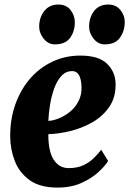

<svg xmlns="http://www.w3.org/2000/svg" viewBox="-20 -817 571 848"><path d="M457.5 -106Q444.5 -84.5 414.8 -57Q385 -29.5 339.8 -9Q294.5 11.5 233.5 11.5Q157 11.5 111.2 -21.2Q65.5 -54 45.5 -105.5Q25.5 -157 25 -212.5Q24.5 -290.5 47.8 -356Q71 -421.5 113 -469.8Q155 -518 211.8 -544.8Q268.5 -571.5 334.5 -571.5Q415.5 -571.5 452.2 -536Q489 -500.5 490.5 -448.5Q492 -388 463.2 -345.8Q434.5 -303.5 388.5 -277.2Q342.5 -251 290.5 -238.2Q238.5 -225.5 193.5 -224.5Q193 -149.5 217 -112Q241 -74.5 283.5 -74.5Q321.5 -74.5 348.8 -87.5Q376 -100.5 395 -119.5Q414 -138.5 427 -155.5ZM299.5 -503Q271 -503 251.5 -482Q232 -461 219.8 -427.5Q207.5 -394 201.2 -355.8Q195 -317.5 193.5 -283Q215 -284 240.8 -294.5Q266.5 -305 289.8 -324Q313 -343 327.2 -371Q341.5 -399 340 -435.5Q337 -503 299.5 -503ZM222 -621Q193 -621 172.8 -646.2Q152.5 -671.5 153 -702Q154 -741.5 176.2 -769.2Q198.5 -797 238 -797Q273 -797 291.8 -772.5Q310.5 -748 310.5 -719Q310.5 -679 289.8 -650Q269 -621 222 -621ZM442.5 -621Q413.5 -621 393.2 -646.2Q373 -671.5 373.5 -702Q374.5 -741.5 396.2 -769.2Q418 -797 458.5 -797Q492.5 -797 512 -772.5Q531.5 -748 531 -719Q530.5 -679 509.5 -650Q488.5 -621 442.5 -621Z"/></svg>

Font: Merriweather Black
Style: Italic
Weight: 900
Italic angle: -7.8°
Designer: Eben Sorkin
Foundry: Eben Sorkin
Version: Version 2.200;gftools[0.9.31]